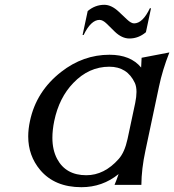

<svg xmlns="http://www.w3.org/2000/svg" viewBox="-20 -777 732 807"><path d="M574.2 0H461.4Q470.7 -22 478.5 -45.4Q410.6 9.8 322.3 9.8Q210 9.8 148.9 -62.5Q98.6 -122.6 98.6 -203.6Q98.6 -234.4 106 -268.6Q132.3 -393.1 236.8 -474.6Q329.1 -546.9 440.4 -546.9Q528.8 -546.9 573.2 -493.2Q574.7 -514.2 575.2 -534.2L691.9 -556.6Q662.6 -481.9 648.4 -413.6L591.3 -144Q574.7 -67.4 574.2 0ZM342.8 -40.5Q418.5 -40.5 479 -108.9Q503.9 -136.7 516.1 -192.9L548.3 -344.2Q553.7 -370.6 553.7 -390.6Q553.7 -413.1 546.9 -428.2Q515.1 -496.6 439.5 -496.6Q353.5 -496.6 288.1 -428.2Q228.5 -366.7 208 -268.6Q200.2 -230.5 200.2 -197.8Q200.2 -146.5 220.2 -108.9Q256.8 -40.5 342.8 -40.5ZM348.6 -730.5Q379.9 -756.8 418.5 -756.8Q448.2 -756.8 479 -728L513.7 -695.3Q531.2 -678.7 543.5 -678.7Q579.6 -678.7 609.9 -742.2H614.7L593.3 -641.6Q562 -615.2 523.9 -615.2Q492.2 -615.2 462.4 -644L428.7 -677.2Q412.1 -693.4 398.4 -693.4Q362.3 -693.4 331.5 -629.9H327.1Z"/></svg>

Font: Classica
Style: Book Oblique
Weight: 400
Italic angle: -12°
Designer: Wojciech Kalinowski "wmk69" (wmk69@o2.pl)
Foundry: Wojciech Kalinowski "wmk69" (wmk69@o2.pl)
Version: Version 2.1.1; 2021-05-14